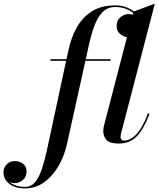

<svg xmlns="http://www.w3.org/2000/svg" viewBox="-208 -790 884 1070"><path d="M73 -460H162.5L174 -511.5Q188 -580 219.5 -636.5Q251 -693 303.8 -726.5Q356.5 -760 434 -760Q467.5 -760 493.8 -750.2Q520 -740.5 538.5 -726L655 -770L466 -44Q464 -34.5 464 -26Q464 -18 468.8 -12.2Q473.5 -6.5 483 -6.5Q518 -6.5 552.2 -42Q586.5 -77.5 616.5 -158.5L625.5 -155.5Q594 -72 555 -31Q516 10 454 10Q404 10 385.8 -9.8Q367.5 -29.5 367.5 -60.5Q367.5 -75 371.5 -90L499.5 -582.5Q479 -586 460.5 -601.5Q442 -617 442 -646Q442 -676.5 463 -694Q484 -711.5 509 -711.5Q520.5 -711.5 532 -708L534.5 -717.5Q517 -732 491.8 -741.5Q466.5 -751 434.5 -751Q392 -751 364.2 -723.2Q336.5 -695.5 318.8 -647.8Q301 -600 287.5 -540L270 -460H408V-451H268L165.5 11.5Q151 78 118.5 134.5Q86 191 38.5 225.5Q-9 260 -68 260Q-124.5 260 -156.5 234.2Q-188.5 208.5 -188.5 172Q-188.5 143.5 -170.2 125.5Q-152 107.5 -124 107.5Q-101 107.5 -80.5 122Q-60 136.5 -60 164.5Q-60 196.5 -80.5 213.2Q-101 230 -125 230.5Q-141 230.5 -155 224Q-140.5 236.5 -118.8 244Q-97 251.5 -69.5 251.5Q-34.5 251.5 -11.5 223.5Q11.5 195.5 26.8 147.8Q42 100 55 40L160.5 -451H73Z"/></svg>

Font: Bodoni* 24pt Medium
Style: Italic
Weight: 500
Italic angle: -13°
Version: Version 2.3